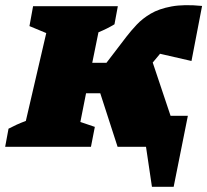

<svg xmlns="http://www.w3.org/2000/svg" viewBox="-50 -568 802 743"><path d="M-30 0 -17 -70Q-2 -78 14.5 -85.5Q31 -93 50 -100L129 -440L64 -467L78 -544H406L393 -474Q380 -466 364 -458Q348 -450 331 -443L307 -325H362L440 -427Q457 -449 479 -472.5Q501 -496 533 -515Q565 -534 613.5 -543Q662 -552 732 -545L691 -332L569 -360L567 -357L541 -326L610 -120H677L622 155H538L515 0H405L338 -207H283L261 -96L317 -77L302 0Z"/></svg>

Font: Piazzolla SC Black
Style: Italic
Weight: 900
Italic angle: -11.3°
Designer: Juan Pablo del Peral
Foundry: Huerta Tipografica
Version: Version 1.330